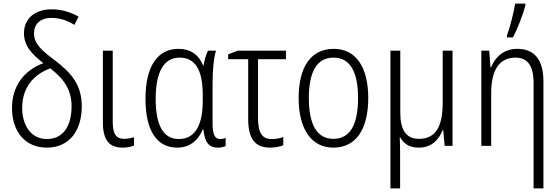

<svg xmlns="http://www.w3.org/2000/svg" viewBox="-20 -815 3128 1073"><path d="M268 -763C180 -763 114 -715 114 -630C114 -558 157 -514 222 -462C112 -421 47 -331 47 -212C47 -81 119 10 242 10C367 10 437 -84 437 -221C437 -343 376 -410 284 -480C210 -535 170 -572 170 -629C170 -680 205 -715 267 -715C314 -715 355 -701 396 -676L419 -722C377 -746 327 -763 268 -763ZM261 -433C338 -374 380 -312 380 -221C380 -108 331 -38 242 -38C155 -38 104 -112 104 -212C104 -323 165 -398 261 -433Z M610 -532H555V-130C555 -27 595 10 665 10C689 10 712 6 729 -2V-48C716 -44 694 -39 674 -39C631 -39 610 -64 610 -133Z M970 10C1046 10 1090 -36 1113 -91H1117C1124 -18 1148 10 1198 10C1215 10 1233 6 1241 1V-44C1232 -40 1220 -38 1210 -38C1183 -38 1168 -60 1168 -123V-348C1168 -430 1175 -491 1187 -532H1142C1131 -508 1122 -478 1118 -450H1115C1090 -510 1044 -542 977 -542C863 -542 793 -448 793 -263C793 -84 857 10 970 10ZM980 -38C893 -38 850 -113 850 -263C850 -410 894 -493 983 -493C1071 -493 1113 -425 1113 -284V-249C1113 -121 1073 -38 980 -38Z M1578 -532H1309L1255 -511V-484H1367V-149C1367 -39 1406 10 1489 10C1517 10 1547 4 1563 -3V-49C1544 -42 1520 -38 1498 -38C1445 -38 1422 -73 1422 -155V-484H1578Z M2038 -267C2038 -437 1971 -542 1845 -542C1718 -542 1649 -442 1649 -267C1649 -95 1719 10 1843 10C1971 10 2038 -95 2038 -267ZM1706 -267C1706 -412 1750 -493 1844 -493C1941 -493 1981 -406 1981 -267C1981 -121 1938 -39 1843 -39C1749 -39 1706 -123 1706 -267Z M2509 -532H2454V-242C2454 -109 2416 -39 2321 -39C2251 -39 2217 -87 2217 -184V-532H2162V238H2216V54C2216 19 2216 -16 2214 -48H2216C2236 -11 2269 10 2320 10C2393 10 2432 -34 2454 -88H2457L2465 0H2509Z M2813 -606H2847C2873 -657 2903 -733 2916 -784V-795H2859C2852 -748 2829 -658 2813 -617ZM2870 -542C2796 -542 2747 -496 2725 -440H2721L2714 -532H2670V0H2725V-294C2725 -429 2774 -493 2861 -493C2927 -493 2962 -449 2962 -350V238H3017V-359C3017 -485 2964 -542 2870 -542Z"/></svg>

Font: Noto Sans Display SemiCondensed Light
Style: Regular
Weight: 300
Width: 4
Designer: Monotype Design Team
Foundry: Monotype Imaging Inc.
Version: Version 1.900